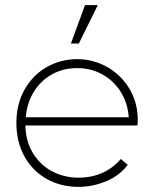

<svg xmlns="http://www.w3.org/2000/svg" viewBox="-20 -713 600 750"><path d="M286 17Q218 17 162.5 -14Q107 -45 75.5 -102Q44 -159 44 -233Q44 -307 76.5 -364Q109 -421 163.5 -451.5Q218 -482 281 -482Q343 -482 396.5 -452.5Q450 -423 483 -370.5Q516 -318 518 -253Q518 -231 517 -223H79Q81 -157 111 -111Q141 -65 187 -42Q233 -19 286 -19Q338 -19 379.5 -37.5Q421 -56 452 -92L479 -69Q446 -26 393.5 -4.5Q341 17 286 17ZM281 -447Q226 -447 182 -422Q138 -397 111.5 -353.5Q85 -310 81 -255H483Q479 -310 452 -353.5Q425 -397 380.5 -422Q336 -447 281 -447ZM362 -693 288 -543H257L312 -693Z"/></svg>

Font: Kreadon
Style: Regular
Weight: 400
Designer: kohakuno
Foundry: StudioGnu
Version: Version 1.000;Glyphs 3.1.2 (3151)